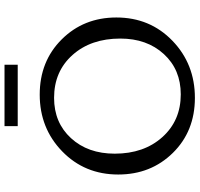

<svg xmlns="http://www.w3.org/2000/svg" viewBox="-36 -820 862 829"><g transform="rotate(-90 394.5 -405.0)"><path d="M265 -759V-816H530V-759ZM387 6Q243 6 149.5 -89Q56 -184 56 -325Q56 -470 156 -567Q256 -664 401 -664Q545 -664 639.5 -569Q734 -474 734 -333Q734 -188 633.5 -91Q533 6 387 6ZM402 -55Q509 -55 576 -128Q643 -201 643 -316Q643 -443 572 -522.5Q501 -602 387 -602Q280 -602 213 -529Q146 -456 146 -340Q146 -214 217.5 -134.5Q289 -55 402 -55Z"/></g></svg>

Font: EauTestInfant Medium
Style: Regular
Weight: 500
Designer: Christian Thalmann (Catharsis Fonts)
Version: Version 0.001;PS 000.001;hotconv 1.0.88;makeotf.lib2.5.64775